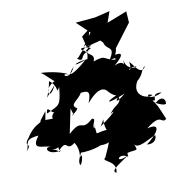

<svg xmlns="http://www.w3.org/2000/svg" viewBox="-92 -859 978 1038"><g transform="rotate(-10 396.5 -340.5)"><path d="M290 -256C258 -247 308 -263 315 -287C271 -312 332 -331 348 -366C385 -370 407 -370 380 -303C394 -319 453 -390 490 -353C483 -364 529 -292 563 -330C471 -296 457 -270 581 -321C508 -259 536 -308 547 -308C555 -265 510 -270 485 -220C493 -237 548 -257 423 -168C462 -230 428 -203 452 -143C447 -134 486 -155 395 -135C391 -162 390 -214 390 -164C369 -174 414 -218 383 -217C311 -152 336 -236 251 -157L279 -292ZM108 -256C112 -239 71 -246 28 -175C-14 -126 52 -150 2 -102C32 -135 -10 -171 83 -178C25 -101 101 -122 137 -107C94 -113 118 -58 192 -79C160 -63 200 -75 141 -93C186 -82 174 -118 180 -80C239 -142 210 -55 276 -112C247 -113 294 -101 284 -24C303 -54 294 6 279 19C260 -9 319 -76 285 -47C367 -45 425 -77 397 -66C389 -69 450 -64 456 -83C443 -67 464 -95 418 2C388 22 481 24 464 93C437 82 464 63 544 9C457 55 489 -17 541 19C534 -72 571 -97 551 -90C571 -89 506 -76 535 -87C500 -91 541 -25 519 4C594 -21 606 10 580 -50C593 -2 673 -62 705 -71C709 -44 684 -23 652 -29C708 -68 759 -137 669 -114C761 -188 746 -121 779 -147C739 -238 736 -273 707 -193C751 -285 798 -266 792 -228C782 -217 720 -245 725 -258C754 -245 712 -300 779 -292C700 -251 684 -310 728 -287C706 -271 616 -295 660 -375C701 -410 689 -432 716 -450C687 -394 653 -472 635 -485C648 -408 595 -459 670 -455C650 -440 606 -460 606 -505C601 -429 625 -516 553 -478C641 -553 573 -537 567 -536C602 -609 532 -581 514 -620C519 -563 583 -591 532 -513C609 -532 521 -489 582 -507C492 -516 528 -549 446 -521C472 -573 378 -560 445 -595C413 -611 352 -604 425 -579C374 -568 405 -522 359 -551C373 -548 396 -612 449 -612C371 -548 437 -613 415 -539C343 -535 313 -503 404 -537C331 -472 280 -451 335 -513C297 -426 246 -498 305 -474C259 -501 171 -510 153 -509C170 -505 222 -442 223 -454C149 -424 173 -339 216 -432C131 -339 174 -360 190 -458C242 -422 213 -374 239 -418C227 -313 225 -324 150 -287C153 -345 177 -268 195 -293C142 -252 205 -229 207 -256C112 -251 152 -260 119 -247C105 -194 83 -164 120 -177L143 -302ZM408 -664 423 -606 502 -626 567 -557 671 -695 667 -757 557 -714 578 -774 496 -754 387 -744 457 -678 406 -607 436 -628 455 -701Z"/></g></svg>

Font: Hussar Lance
Style: Italic
Weight: 700
Foundry: Cannot Into Space Fonts, PlusOne Fonts
Version: Version 2.27